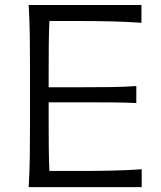

<svg xmlns="http://www.w3.org/2000/svg" viewBox="-20 -764 659 784"><path d="M97.2 0Q100.6 -62.5 101.6 -120.1Q102.5 -177.7 102.5 -246.6V-495.6Q102.5 -564.9 101.6 -622.8Q100.6 -680.7 97.2 -743.7H557.6V-670.9Q504.4 -674.8 443.8 -676.5Q383.3 -678.2 300.8 -678.2H181.6Q179.7 -630.9 179.2 -584.5Q178.7 -538.1 178.7 -484.4V-407.7H308.6Q381.3 -407.7 434.3 -408.4Q487.3 -409.2 536.6 -412.6V-343.3Q484.4 -345.7 431.6 -345.9Q378.9 -346.2 307.6 -346.2H178.7V-257.8Q178.7 -204.6 179.2 -158.7Q179.7 -112.8 181.6 -65.9H307.6Q377 -65.9 439 -67.4Q501 -68.8 558.6 -72.8V0Z"/></svg>

Font: Pinar Regular
Style: Regular
Weight: 400
Designer: Amin Abedi
Version: Version 3.000